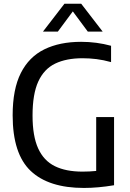

<svg xmlns="http://www.w3.org/2000/svg" viewBox="-20 -966 674 994"><path d="M414.5 7Q232 7 138.8 -81.2Q45.5 -169.5 45.5 -369Q45.5 -504 87.8 -587.8Q130 -671.5 209.5 -710.5Q289 -749.5 400 -749.5Q480 -749.5 555 -729V-644.5Q515.5 -655.5 479.5 -660Q443.5 -664.5 407 -664.5Q323.5 -664.5 265.8 -636.8Q208 -609 178.2 -544Q148.5 -479 148.5 -368Q148.5 -261.5 177.5 -197.8Q206.5 -134 263.8 -105.8Q321 -77.5 407 -77.5Q444 -77.5 478 -81V-360H570.5V-7Q487.5 7 414.5 7ZM202.5 -802.5 313.5 -946.5H400.5L511.5 -802.5H434.5L357 -907L279.5 -802.5Z"/></svg>

Font: Encode Sans Semi Condensed Medium
Style: Regular
Weight: 500
Width: 4
Designer: Multiple Designers
Foundry: Impallari Type
Version: Version 3.000; ttfautohint (v1.8.3) -l 8 -r 50 -G 200 -x 14 